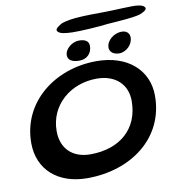

<svg xmlns="http://www.w3.org/2000/svg" viewBox="-97 -956 1010 1095"><g transform="rotate(-10 408.0 -408.5)"><path d="M381 -782C427 -780.5 538.5 -788 589 -794.5C643.5 -798.5 741 -804 778.5 -816.5C801.5 -826 817.5 -835.5 815.5 -847C810 -859.5 795 -865.5 773 -868C744 -872.5 640.5 -865 584 -864.5C541 -864.5 469 -864 411 -859.5C371.5 -854.5 334.5 -849 318.5 -836C291 -819 289 -808.5 300 -799C311 -788 337.5 -783 381 -782ZM623 -617.5C665 -617.5 702.5 -656 702.5 -696C702.5 -718.5 688 -737 656.5 -737C612.5 -737 568 -701 568 -660.5C568 -635.5 589.5 -617.5 623 -617.5ZM391.5 -616C436.5 -616 465.5 -646.5 465.5 -688.5C465.5 -720 439.5 -729.5 408.5 -729.5C370.5 -729.5 326 -696.5 326 -658C326 -633 347.5 -616 391.5 -616ZM320.5 52C575.5 52 781.5 -100 781.5 -344.5C781.5 -494.5 665 -596.5 486.5 -596.5C246 -596.5 39.5 -438.5 39.5 -200.5C39.5 -46.5 151.5 52 320.5 52ZM361.5 -79C258.5 -79 194 -141 194 -242.5C194 -393.5 318.5 -498 470.5 -498C574 -498 645.5 -438.5 645.5 -338C645.5 -177.5 533 -79 361.5 -79Z"/></g></svg>

Font: Gluten
Style: Italic
Weight: 400
Italic angle: -13°
Designer: Tyler Finck
Foundry: Etcetera Type Company
Version: Version 0.920